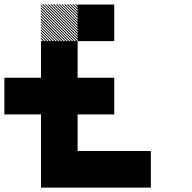

<svg xmlns="http://www.w3.org/2000/svg" viewBox="-20 -854 873 874"><path d="M334.2 -821.7 321.7 -834.2H327.5L334.2 -827.5ZM334.2 -809.2 309.2 -834.2H315L334.2 -815ZM334.2 -796.7 296.7 -834.2H302.5L334.2 -802.5ZM334.2 -784.2 284.2 -834.2H290L334.2 -790ZM334.2 -771.7 271.7 -834.2H277.5L334.2 -777.5ZM334.2 -759.2 259.2 -834.2H264.2L334.2 -764.2ZM334.2 -746.7 246.7 -834.2H252.5L334.2 -752.5ZM334.2 -734.2 234.2 -834.2H240L334.2 -740ZM334.2 -721.7 221.7 -834.2H227.5L334.2 -727.5ZM334.2 -709.2 209.2 -834.2H215L334.2 -715ZM334.2 -696.7 196.7 -834.2H202.5L334.2 -702.5ZM334.2 -684.2 184.2 -834.2H190L334.2 -690ZM334.2 -671.7 171.7 -834.2H177.5L334.2 -677.5ZM327.5 -665.8 165.8 -827.5V-833.3L333.3 -665.8ZM315 -665.8 165.8 -815V-820.8L320.8 -665.8ZM302.5 -665.8 165.8 -802.5V-808.3L308.3 -665.8ZM290 -665.8 165.8 -790V-795.8L295.8 -665.8ZM277.5 -665.8 165.8 -777.5V-783.3L283.3 -665.8ZM264.2 -665.8 165.8 -764.2V-770.8L270.8 -665.8ZM252.5 -665.8 165.8 -752.5V-758.3L258.3 -665.8ZM240 -665.8 165.8 -740V-745.8L245.8 -665.8ZM227.5 -665.8 165.8 -727.5V-733.3L233.3 -665.8ZM215 -665.8 165.8 -715V-720.8L220.8 -665.8ZM202.5 -665.8 165.8 -702.5V-708.3L208.3 -665.8ZM190 -665.8 165.8 -690V-695.8L195.8 -665.8ZM177.5 -665.8 165.8 -677.5V-683.3L183.3 -665.8ZM500 -166.7H666.7V0H500ZM333.3 -166.7H666.7V0H333.3ZM166.7 -166.7H500V0H166.7ZM166.7 -333.3H333.3V0H166.7ZM333.3 -500H500V-333.3H333.3ZM166.7 -500H500V-333.3H166.7ZM166.7 -500H333.3V-166.7H166.7ZM0 -500H333.3V-333.3H0ZM166.7 -666.7H333.3V-333.3H166.7ZM333.3 -833.3H500V-666.7H333.3Z"/></svg>

Font: 0xA000-Pixelated
Style: Pixelated
Weight: 400
Version: Version 0.1